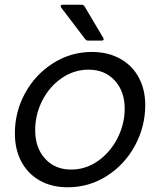

<svg xmlns="http://www.w3.org/2000/svg" viewBox="-20 -783 679 813"><path d="M43 -218Q43 -310 86.5 -389Q130 -468 205 -515.5Q280 -563 369 -563Q437 -563 488.5 -534.5Q540 -506 567.5 -455Q595 -404 595 -338Q595 -247 551.5 -166.5Q508 -86 432.5 -38Q357 10 267 10Q199 10 148.5 -18.5Q98 -47 70.5 -98.5Q43 -150 43 -218ZM508 -323Q508 -396 466 -442Q424 -488 355 -488Q293 -488 241 -452Q189 -416 159 -357Q129 -298 129 -232Q129 -157 171 -111Q213 -65 281 -65Q343 -65 395 -101.5Q447 -138 477.5 -198Q508 -258 508 -323ZM354 -611Q345 -611 341 -617L239 -751Q237 -753 237 -757Q237 -759 239 -761Q241 -763 245 -763H326Q333 -763 338 -756L417 -623Q419 -619 419 -617Q419 -611 410 -611Z"/></svg>

Font: Open Sauce Two
Style: Italic
Weight: 400
Italic angle: -10°
Designer: Alfredo Marco Pradil
Foundry: Creative Sauce Fz LLC
Version: Version 1.477